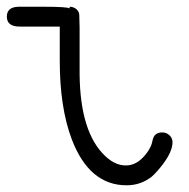

<svg xmlns="http://www.w3.org/2000/svg" viewBox="-30 -557 557 567"><path d="M204.1 -512.7 205.1 -475.6V-336.9Q207 -165 281.2 -95.7Q315.4 -63.5 352.5 -69.3Q380.9 -74.2 404.3 -106.4Q417 -124 419.9 -139.6Q421.9 -151.4 427.7 -158.2Q435.5 -166 449.2 -166Q462.9 -166 472.7 -155.3Q479.5 -147.5 479.5 -135.7Q478.5 -108.4 451.2 -72.3Q432.6 -47.9 418 -35.2Q385.7 -9.8 343.8 -9.8Q233.4 -9.8 181.6 -146.5Q146.5 -240.2 146.5 -377V-478.5H28.3Q-9.8 -478.5 -9.8 -507.8Q-9.8 -536.1 24.4 -537.1H97.7Q169.9 -537.1 174.8 -532.2Q175.8 -531.2 175.8 -537.1Q186.5 -537.1 195.3 -530.3Q204.1 -522.5 204.1 -512.7Z"/></svg>

Font: otype
Style: Regular
Weight: 400
Designer: ironsmith
Version: 4